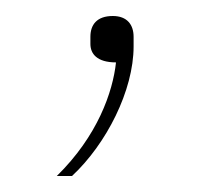

<svg xmlns="http://www.w3.org/2000/svg" viewBox="-20 -73 280 240"><path d="M121 -53C101 -53 93 -42 93 -27V-18C93 -6 101 5 125 5C121 42 102 97 51 147H70C113 107 147 40 147 -15V-27C147 -42 139 -53 121 -53Z"/></svg>

Font: IBM Plex Arabic Thin
Style: Regular
Weight: 100
Designer: Mike Abbink, Paul van der Laan, Pieter van Rosmalen, Wael Morcos, Khajak Apelian
Foundry: Bold Monday
Version: Version 1.0